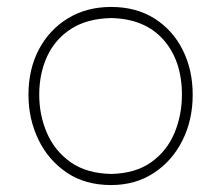

<svg xmlns="http://www.w3.org/2000/svg" viewBox="-20 -524 637 553"><path d="M300 9Q225 9 171.8 -27.2Q118.5 -63.5 90.2 -122.8Q62 -182 62 -251Q62 -325 92.2 -382Q122.5 -439 176.2 -471.5Q230 -504 300 -504Q372 -504 424.8 -470.8Q477.5 -437.5 506.2 -380.2Q535 -323 535 -251Q535 -178.5 505.5 -119.5Q476 -60.5 423 -25.8Q370 9 300 9ZM300 -23Q370.5 -24.5 415.8 -57Q461 -89.5 482.5 -141Q504 -192.5 504 -251Q504 -349.5 450.5 -409.8Q397 -470 300 -472Q231 -470.5 185 -441Q139 -411.5 116 -362Q93 -312.5 93 -251Q93 -192.5 115.2 -141Q137.5 -89.5 183.2 -57Q229 -24.5 300 -23Z"/></svg>

Font: Commissioner Loud Thin
Style: Regular
Weight: 100
Designer: Kostas Bartsokas
Foundry: Kostas Bartsokas
Version: Version 1.000; ttfautohint (v1.8.3)